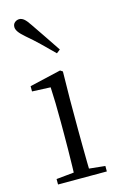

<svg xmlns="http://www.w3.org/2000/svg" viewBox="-124 -863 575 916"><g transform="rotate(-15 164.0 -405.0)"><path d="M44 0V-27L155 -38H179L285 -27V0ZM130 0Q131 -24 132 -65Q133 -106 133.5 -150Q134 -194 134 -227V-285Q134 -335 133 -377.5Q132 -420 130 -457L39 -461V-487L194 -523L206 -515L204 -378V-227Q204 -194 204.5 -150Q205 -106 205.5 -65Q206 -24 207 0ZM219 -620 201 -606Q170 -637 139 -667Q108 -697 77 -723Q55 -742 46 -755Q37 -768 37 -779Q37 -794 47 -802Q57 -810 69 -810Q81 -810 92.5 -800.5Q104 -791 119 -768Q143 -732 169 -694.5Q195 -657 219 -620Z"/></g></svg>

Font: Noto Serif SC ExtraLight Light
Style: Regular
Weight: 300
Version: Version 2.002-H1;hotconv 1.1.0;makeotfexe 2.6.0